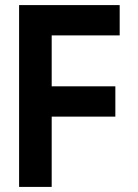

<svg xmlns="http://www.w3.org/2000/svg" viewBox="-20 -734 540 754"><path d="M183 0V-276H433V-395H183V-595H450V-714H55V0Z"/></svg>

Font: Noto Sans Mono UI Condensed
Style: Bold
Weight: 700
Width: 3
Designer: Monotype Design team
Foundry: Monotype Imaging Inc.
Version: 1.000